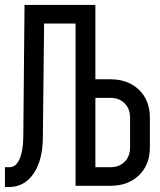

<svg xmlns="http://www.w3.org/2000/svg" viewBox="-25 -750 645 775"><path d="M-5 5V-75H13Q39 -75 53.5 -107Q68 -139 69 -194L74 -730H360V-430H420Q492 -430 536 -387.5Q580 -345 580 -275V-155Q580 -85 536 -42.5Q492 0 420 0H280V-655H153L148 -194Q147 -102 110 -48.5Q73 5 10 5ZM360 -75H420Q456 -75 478 -97Q500 -119 500 -155V-275Q500 -311 478 -333Q456 -355 420 -355H360Z"/></svg>

Font: Liga JetBrainsMono Nerd Font
Style: Regular
Weight: 400
Designer: Philipp Nurullin, Konstantin Bulenkov
Foundry: JetBrains
Version: Version 2.225; ttfautohint (v1.8.3)